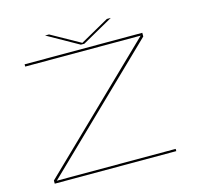

<svg xmlns="http://www.w3.org/2000/svg" viewBox="-101 -801 955 911"><g transform="rotate(-15 376.5 -345.5)"><path d="M58.5 0V-15.5L634 -573H67V-584H645V-566L71.5 -11H655.5V0ZM349 -605 196 -691H215.5L358 -611.5L499.5 -691H519L366 -605Z"/></g></svg>

Font: Anybody UltraExpanded Thin
Style: Regular
Weight: 100
Width: 9
Designer: Tyler Finck
Foundry: Etcetera Type Company
Version: Version 1.010; ttfautohint (v1.8.3) -l 8 -r 50 -G 200 -x 14 